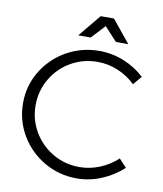

<svg xmlns="http://www.w3.org/2000/svg" viewBox="-96 -971 893 1054"><g transform="rotate(10 350.5 -444.0)"><path d="M407 -644Q326 -644 258.5 -605Q191 -566 151.5 -498.5Q112 -431 112 -351Q112 -271 151.5 -204Q191 -137 258.5 -97.5Q326 -58 407 -58Q465 -58 520 -80.5Q575 -103 618 -143L660 -98Q608 -50 541 -22Q474 6 404 6Q305 6 222 -42Q139 -90 90.5 -172Q42 -254 42 -351Q42 -448 91 -529Q140 -610 223.5 -657.5Q307 -705 406 -705Q477 -705 543 -678.5Q609 -652 659 -605L618 -557Q576 -598 521 -621Q466 -644 407 -644ZM555 -769H486L416 -845L345 -769H276L379 -894H453Z"/></g></svg>

Font: Gontserrat Light
Style: Regular
Weight: 300
Designer: Julieta Ulanovsky
Foundry: Julieta Ulanovsky
Version: Version 6.001